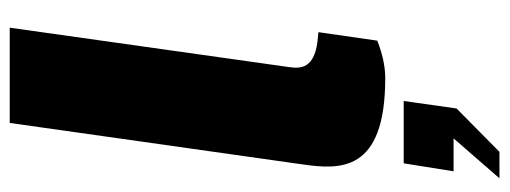

<svg xmlns="http://www.w3.org/2000/svg" viewBox="-338 -444 1022 385"><g transform="rotate(-90 172.5 -251.0)"><path d="M209 11C235 11 261 4 284 -5L301 -123L281 -125C230 -132 227 -157 231 -182L310 -742H119L36 -156C25 -80 19 11 209 11ZM8 240H61L148 154L163 48H38L22 148H88Z"/></g></svg>

Font: United Sans Black
Style: Italic
Weight: 900
Italic angle: -8°
Designer: Pablo Impallari, Rodrigo Fuenzalida (Modified by Dan O. Williams)
Version: Version 1.000;PS 001.000;hotconv 1.0.88;makeotf.lib2.5.64775